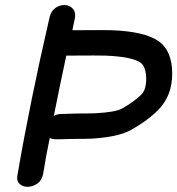

<svg xmlns="http://www.w3.org/2000/svg" viewBox="-20 -736 698 756"><path d="M49 -48Q44 -24 57 -12Q70 0 90 -0.5Q110 -1 127.5 -13.5Q145 -26 150 -52Q161 -122 176 -193Q185 -187 209 -187.5Q233 -188 264 -189Q311 -189 338 -190Q446 -196 497 -225Q561 -261 602 -302Q659 -359 658 -449Q657 -535 607 -572Q553 -612 420 -617Q405 -618 265 -617L275 -665Q279 -688 267 -701.5Q255 -715 235.5 -716Q216 -717 198.5 -705Q181 -693 175 -667Q98 -334 49 -48ZM192 -280Q215 -396 241 -517Q379 -518 394 -517Q502 -513 535 -488Q548 -478 553 -453Q558 -428 554 -402.5Q550 -377 537 -364Q509 -336 461 -309Q435 -294 354 -290Q327 -289 280 -289Q232 -288 217 -287Q204 -286 192 -280Z"/></svg>

Font: Balsamiq Sans
Style: Italic
Weight: 400
Italic angle: -12°
Designer: Michael Angeles
Foundry: Balsamiq SRL
Version: Version 1.020; ttfautohint (v1.8.4.7-5d5b);gftools[0.9.26]